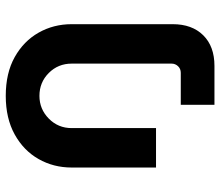

<svg xmlns="http://www.w3.org/2000/svg" viewBox="-69 -493 765 667"><g transform="rotate(-90 313.5 -159.5)"><path d="M283 203V86H394Q408 86 417 76.5Q426 67 426 54V-293Q426 -340 393.5 -372.5Q361 -405 314 -405Q268 -405 235 -372.5Q202 -340 202 -293V0H65V-293Q65 -356 94.5 -408Q124 -460 180 -491Q236 -522 314 -522Q393 -522 448.5 -491Q504 -460 533.5 -408Q563 -356 563 -293V58Q563 125 524.5 164Q486 203 418 203Z"/></g></svg>

Font: MuseoModerno SemiBold
Style: Regular
Weight: 600
Designer: Pablo Cosgaya, Héctor Gatti, Marcela Romero, and the Authors of The MuseoModerno Project.
Foundry: Omnibus-Type Team
Version: Version 1.001